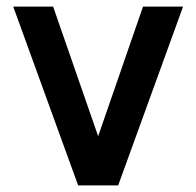

<svg xmlns="http://www.w3.org/2000/svg" viewBox="-20 -560 593 580"><path d="M337 0H216L20 -540H140.5L276.5 -148.5L412 -540H533Z"/></svg>

Font: Vortex Mix
Style: Bold
Weight: 700
Designer: Mikhail Sharanda
Foundry: Mikhail Sharanda
Version: Version 4.504;Glyphs 3.1.2 (3151)